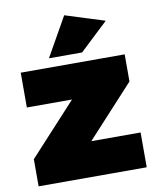

<svg xmlns="http://www.w3.org/2000/svg" viewBox="-87 -847 741 913"><g transform="rotate(-10 284.0 -390.0)"><path d="M286 -780 476 -720 339 -591H179ZM35 -547H537V-416L309 -168H547V0H25V-131L253 -379H35Z"/></g></svg>

Font: MontserratBlack
Style: Regular
Weight: 900
Designer: Julieta Ulanovsky
Foundry: Julieta Ulanovsky
Version: Version 4.000